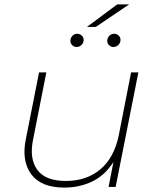

<svg xmlns="http://www.w3.org/2000/svg" viewBox="-20 -847 706 870"><path d="M271 3Q166 3 121.5 -57.5Q77 -118 97 -216L157 -519H190L130 -215Q112 -128 149 -77.5Q186 -27 278 -27Q372 -27 434.5 -79.5Q497 -132 518 -233L574 -519H607L504 0H472L494 -113Q456 -53 398.5 -25Q341 3 271 3ZM327 -634Q316 -634 307.5 -642Q299 -650 299 -661Q299 -675 308 -684.5Q317 -694 330 -694Q341 -694 350 -686Q359 -678 359 -666Q359 -653 349.5 -643.5Q340 -634 327 -634ZM494 -634Q483 -634 474.5 -642Q466 -650 466 -661Q466 -675 475 -684.5Q484 -694 497 -694Q509 -694 517.5 -686Q526 -678 526 -666Q526 -653 516.5 -643.5Q507 -634 494 -634ZM374 -725 511 -827H565L414 -725Z"/></svg>

Font: Montserrat ExtraLight
Style: Italic
Weight: 200
Italic angle: -11.3°
Designer: Julieta Ulanovsky
Foundry: Julieta Ulanovsky
Version: Version 9.000; ttfautohint (v1.8.4.7-5d5b)